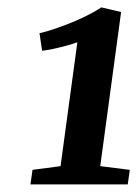

<svg xmlns="http://www.w3.org/2000/svg" viewBox="-20 -922 372 520"><path d="M68 -462 144 -472 189.5 -807.5Q178.5 -803.5 161.5 -798.8Q144.5 -794 126.2 -790Q108 -786 94 -784.5L87 -832Q106.5 -836.5 130 -844.5Q153.5 -852.5 177 -862.2Q200.5 -872 220.8 -882.5Q241 -893 254.5 -902L308 -889.5L251.5 -472L331.5 -462L326 -422.5H62.5Z"/></svg>

Font: Merriweather 48pt ExtraBold
Style: Italic
Weight: 800
Italic angle: -7.8°
Version: Version 2.101